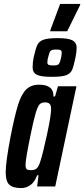

<svg xmlns="http://www.w3.org/2000/svg" viewBox="-20 -949 428 977"><path d="M9 -72Q9 -125 34 -255Q55 -362 72 -416Q89 -470 113.5 -494Q138 -518 179 -518Q254 -518 252 -458H260L275 -510H369L261 0H169L176 -57H169Q156 -22 134.5 -7Q113 8 88 8Q45 8 27 -9.5Q9 -27 9 -72ZM185 -127Q198 -166 219 -263.5Q240 -361 240 -394Q240 -413 232.5 -420.5Q225 -428 209 -428Q191 -428 181.5 -418Q172 -408 161.5 -373.5Q151 -339 134 -255Q110 -138 110 -111Q110 -93 116 -88Q122 -83 138 -83Q156 -83 166.5 -92Q177 -101 185 -127ZM146 -606Q146 -631 151 -656Q161 -701 170 -720Q179 -739 201.5 -747Q224 -755 273 -755Q328 -755 349 -743.5Q370 -732 370 -706Q370 -686 364 -656Q355 -611 346.5 -592.5Q338 -574 316 -566Q294 -558 243 -558Q187 -558 166.5 -569Q146 -580 146 -606ZM289 -648Q294 -665 294 -681Q294 -690 288.5 -693.5Q283 -697 266 -697Q246 -697 239 -691.5Q232 -686 227 -665Q221 -647 221 -631Q221 -622 227.5 -619Q234 -616 252 -616Q271 -616 277.5 -621.5Q284 -627 289 -648ZM236 -790V-795L286 -929H388V-924L322 -790Z"/></svg>

Font: Saira Ultra Condensed
Style: Bold Italic
Weight: 700
Width: 1
Italic angle: -12°
Designer: Hector Gatti with collaboration of the Omnibus-Type team
Foundry: Omnibus-Type
Version: Version 1.001; ttfautohint (v1.8)